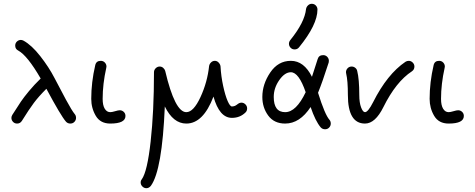

<svg xmlns="http://www.w3.org/2000/svg" viewBox="-20 -650 2500 1010"><path d="M350 0Q336 0 327 -10Q300 -41 224 -183Q183 -142 158 -108.5Q133 -75 95 -14Q86 0 70 0Q57 0 48.5 -9Q40 -18 40 -30Q40 -38 45 -46Q74 -92 90 -115.5Q106 -139 133 -171.5Q160 -204 194 -237Q124 -358 76 -384Q60 -392 60 -410Q60 -423 69 -431.5Q78 -440 90 -440Q96 -440 104 -436Q147 -412 192 -354.5Q237 -297 266.5 -240Q296 -183 327 -125.5Q358 -68 373 -50Q380 -42 380 -30Q380 -18 371.5 -9Q363 0 350 0Z M610 -70Q622 -70 631 -61.5Q640 -53 640 -40Q640 0 560 0Q508 0 484 -40.5Q460 -81 460 -130Q460 -217 481 -307Q486 -330 510 -330Q523 -330 531.5 -321Q540 -312 540 -300Q540 -299 539.5 -296.5Q539 -294 539 -293Q520 -208 520 -130Q520 -96 531 -78Q542 -60 560 -60Q569 -60 585.5 -65Q602 -70 610 -70Z M750 340Q738 340 729 331Q720 322 720 310Q720 300 726 293Q755 252 772.5 94Q790 -64 790 -270Q790 -282 799 -291Q808 -300 820 -300Q831 -300 839 -292.5Q847 -285 849 -277Q900 -60 960 -60Q998 -60 1034.5 -139Q1071 -218 1080 -303Q1082 -314 1090.5 -322Q1099 -330 1110 -330Q1122 -330 1130.5 -320.5Q1139 -311 1140 -301Q1143 -248 1154 -197.5Q1165 -147 1177.5 -118.5Q1190 -90 1200 -90Q1215 -90 1227 -100Q1239 -110 1250 -110Q1262 -110 1271 -101Q1280 -92 1280 -80Q1280 -67 1272 -59Q1243 -30 1200 -30Q1134 -30 1103 -142Q1049 0 960 0Q891 0 847 -90Q833 245 774 327Q764 340 750 340Z M1588 -165Q1552 -270 1510 -270Q1478 -270 1449 -228.5Q1420 -187 1420 -140Q1420 -60 1480 -60Q1538 -60 1588 -165ZM1680 -360Q1693 -360 1701.5 -351Q1710 -342 1710 -330Q1710 -324 1709 -321Q1676 -218 1653 -162Q1689 -47 1713 -20Q1720 -12 1720 0Q1720 12 1711.5 21Q1703 30 1690 30Q1676 30 1667 20Q1639 -13 1614 -87Q1557 0 1480 0Q1422 0 1391 -42Q1360 -84 1360 -140Q1360 -207 1401.5 -268.5Q1443 -330 1510 -330Q1579 -330 1621 -246Q1631 -275 1651 -339Q1657 -360 1680 -360ZM1620 -630Q1633 -630 1641.5 -621Q1650 -612 1650 -600Q1650 -520 1553 -401Q1544 -390 1530 -390Q1517 -390 1508.5 -399Q1500 -408 1500 -420Q1500 -430 1507 -439Q1583 -533 1590 -603Q1592 -614 1600.5 -622Q1609 -630 1620 -630Z M2130 -330Q2142 -330 2151 -321Q2160 -312 2160 -300Q2160 -284 2147 -275Q2063 -220 1997 -87Q1954 0 1900 0Q1810 0 1810 -150Q1810 -226 1801 -263Q1800 -265 1800 -270Q1800 -282 1808.5 -291Q1817 -300 1830 -300Q1840 -300 1848.5 -293.5Q1857 -287 1859 -277Q1870 -234 1870 -150Q1870 -110 1879.5 -85Q1889 -60 1900 -60Q1916 -60 1943 -113Q2017 -260 2113 -325Q2121 -330 2130 -330Z M2390 -70Q2402 -70 2411 -61.5Q2420 -53 2420 -40Q2420 0 2340 0Q2288 0 2264 -40.5Q2240 -81 2240 -130Q2240 -217 2261 -307Q2266 -330 2290 -330Q2303 -330 2311.5 -321Q2320 -312 2320 -300Q2320 -299 2319.5 -296.5Q2319 -294 2319 -293Q2300 -208 2300 -130Q2300 -96 2311 -78Q2322 -60 2340 -60Q2349 -60 2365.5 -65Q2382 -70 2390 -70Z"/></svg>

Font: Pecita
Style: Book
Weight: 400
Width: 7
Version: Version 4.3